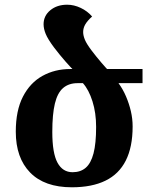

<svg xmlns="http://www.w3.org/2000/svg" viewBox="-20 -785 640 815"><path d="M285 10Q169 10 108 -52.5Q47 -115 47 -226Q47 -316 77.5 -375Q108 -434 160.5 -463Q213 -492 278 -492H585V-432H483Q502 -406 515 -375.5Q528 -345 535.5 -313Q543 -281 543 -248Q543 -161 514 -103.5Q485 -46 427.5 -18Q370 10 285 10ZM288 -54Q322 -54 344 -73Q366 -92 377 -134Q388 -176 388 -246Q388 -306 372.5 -355Q357 -404 332 -432H309Q272 -432 248 -411.5Q224 -391 213 -345.5Q202 -300 202 -225Q202 -135 224 -94.5Q246 -54 288 -54ZM297 -482Q280 -499 257.5 -524.5Q235 -550 209 -584Q183 -619 174 -641Q165 -663 165 -682Q165 -718 193.5 -741.5Q222 -765 265 -765Q294 -765 322.5 -751.5Q351 -738 371 -715Q351 -697 342 -681.5Q333 -666 333 -649Q333 -634 340.5 -616Q348 -598 370 -569Q389 -544 410 -519.5Q431 -495 444 -482Z"/></svg>

Font: Noto Serif Armenian
Style: Regular
Weight: 400
Designer: Monotype Design Team
Foundry: Monotype Imaging Inc.
Version: Version 2.007